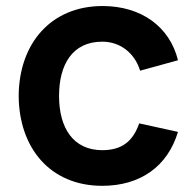

<svg xmlns="http://www.w3.org/2000/svg" viewBox="-20 -598 640 634"><path d="M567.7 -399C540.6 -509.4 446.9 -578.1 318.8 -578.1C147.9 -578.1 42.7 -454.2 41.7 -281.2C42.7 -111.5 143.8 15.6 317.7 15.6C442.7 15.6 533.3 -47.9 567.7 -162.5L439.6 -190.6C419.8 -133.3 384.4 -102.1 317.7 -102.1C222.9 -102.1 175 -174 175 -281.2C175 -384.4 218.8 -460.4 317.7 -460.4C375 -460.4 424 -425 442.7 -364.6Z"/></svg>

Font: Manrope3 Bold
Style: Regular
Weight: 700
Designer: Mikhail Sharanda
Foundry: Mikhail Sharanda
Version: Version 3.000;PS 003.000;hotconv 1.0.88;makeotf.lib2.5.64775